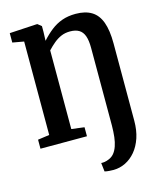

<svg xmlns="http://www.w3.org/2000/svg" viewBox="-142 -851 981 1193"><g transform="rotate(-15 348.5 -254.0)"><path d="M381 239.5 374.5 183.5Q384 184.5 397.2 182.5Q410.5 180.5 426.5 173.5Q446.5 165 460 148.2Q473.5 131.5 482.2 106.5Q491 81.5 494.8 49Q498.5 16.5 499 -23.5V-523.5Q499 -572 488.5 -601Q478 -630 455.8 -643.2Q433.5 -656.5 398.5 -656.5Q367 -656.5 341.8 -645.8Q316.5 -635 294 -616.5Q271.5 -598 249.5 -574.5V-68.5L332 -58V0H33V-58L107.5 -68.5V-669.5L34.5 -682.5V-743L207 -753H214.5L239 -733.5V-695.5L237 -639.5Q268.5 -674.5 301.2 -700Q334 -725.5 372.5 -739.2Q411 -753 460 -753Q522 -753 562.2 -728.5Q602.5 -704 621.8 -651.2Q641 -598.5 641 -515V-17.5Q641 44 624.8 92.5Q608.5 141 580.2 174.8Q552 208.5 515.5 226.5Q479 244.5 438.5 245Q426.5 245 409.8 243.8Q393 242.5 381 239.5Z"/></g></svg>

Font: Merriweather 24pt SemiCondensed
Style: Bold
Weight: 700
Width: 4
Designer: Eben Sorkin
Foundry: Eben Sorkin
Version: Version 2.100